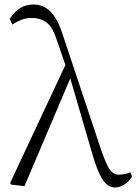

<svg xmlns="http://www.w3.org/2000/svg" viewBox="-20 -820 607 854"><path d="M29 1 25 -6 277 -544 300 -489 89 8ZM492 14Q475 14 458.5 3Q442 -8 425.5 -40.5Q409 -73 390 -137L288 -487L285 -490L235 -635Q216 -697 189 -718.5Q162 -740 121 -740Q96 -740 75.5 -732Q55 -724 35 -711L23 -736Q43 -767 69 -783.5Q95 -800 128 -800Q173 -800 205 -768Q237 -736 260 -663L428 -159Q444 -112 456 -87Q468 -62 481 -52.5Q494 -43 510 -43Q519 -43 533 -45.5Q547 -48 560 -54L567 -35Q557 -15 535 -0.5Q513 14 492 14Z"/></svg>

Font: Noto Serif JP
Style: Regular
Weight: 200
Designer: Ryoko NISHIZUKA 西塚涼子 (kana & ideographs); Frank Grießhammer (Latin, Greek & Cyrillic); Wenlong ZHANG 张文龙 (bopomofo); San
Foundry: Adobe
Version: Version 2.001;hotconv 1.1.0;makeotfexe 2.6.0